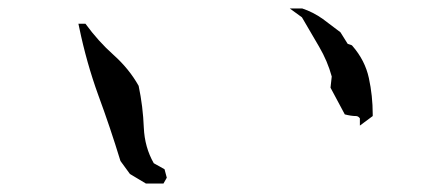

<svg xmlns="http://www.w3.org/2000/svg" viewBox="-20 -599 1040 453"><path d="M165 -543H181.6Q211.9 -501.5 247.6 -469.7Q284.7 -436.5 307.1 -396.5Q317.4 -347.7 319.3 -297.9Q321.3 -251.5 342.8 -213.9L368.2 -199.7L373.5 -179.7L365.7 -166H324.2L286.6 -188.5L264.2 -219.2Q239.7 -299.3 211.9 -374.5Q184.1 -451.2 167 -533.7ZM829.1 -319.8Q825.2 -325.2 819.8 -325.2Q808.6 -325.2 793.5 -329.1L759.8 -392.1L762.7 -418.5Q752.9 -454.6 732.9 -488.8L692.4 -558.1L663.6 -579.1H692.9Q719.2 -570.3 741.7 -554.2L783.2 -522.9L800.3 -495.6L810.1 -492.2L811.5 -490.7Q841.3 -456.5 850.3 -414.8Q859.4 -373 859.4 -329.1V-325.2L829.1 -302.7Z"/></svg>

Font: Bakudai
Style: Bold
Weight: 700
Version: Version 1.48